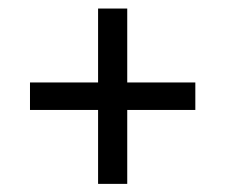

<svg xmlns="http://www.w3.org/2000/svg" viewBox="-20 -542 540 461"><path d="M285.5 -100.5H215.5V-521.5H285.5ZM52 -278V-344H449V-278Z"/></svg>

Font: Anek Gujarati Medium
Style: Regular
Weight: 400
Version: Version 1.003